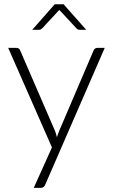

<svg xmlns="http://www.w3.org/2000/svg" viewBox="-20 -728 542 924"><path d="M19.5 0ZM198 160Q195 167 190.2 171.5Q185.5 176 176.5 176H142.5L230 -18.5L19.5 -497.5H59Q66.5 -497.5 71 -493.8Q75.5 -490 77 -485.5L244.5 -98.5Q247.5 -91 249.8 -83.2Q252 -75.5 254 -67.5Q256.5 -75.5 259.2 -83.2Q262 -91 265 -98.5L430.5 -485.5Q433 -491 437.5 -494.2Q442 -497.5 447.5 -497.5H484ZM395 -584.5H362.5Q355 -584.5 348 -591.5L271 -674.5Q267.5 -677 265.5 -680.5L260 -674.5L183 -591.5Q180 -588.5 176.2 -586.5Q172.5 -584.5 168.5 -584.5H135L243.5 -707.5H286Z"/></svg>

Font: Lato Light
Style: Regular
Weight: 300
Designer: Lukasz Dziedzic
Foundry: tyPoland Lukasz Dziedzic
Version: Version 2.007; 2014-02-27